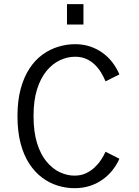

<svg xmlns="http://www.w3.org/2000/svg" viewBox="-20 -926 690 956"><path d="M351.5 11Q308.5 11 267.2 -1.8Q226 -14.5 189.8 -41.5Q153.5 -68.5 125.8 -111Q98 -153.5 82.5 -212.2Q67 -271 67 -348Q67 -425 83 -483.8Q99 -542.5 126.8 -584.8Q154.5 -627 191.2 -653.8Q228 -680.5 269.8 -693.2Q311.5 -706 354 -706Q395 -706 429.5 -694.2Q464 -682.5 492 -662Q520 -641.5 540.5 -614.2Q561 -587 574.5 -555.5L505.5 -521Q496.5 -543 483.5 -564.5Q470.5 -586 452 -604Q433.5 -622 409.2 -632.8Q385 -643.5 354 -643.5Q316 -643.5 279.2 -626.5Q242.5 -609.5 212.5 -573.8Q182.5 -538 164.8 -482.2Q147 -426.5 147 -348Q147 -269.5 164.5 -213.2Q182 -157 211.8 -121.2Q241.5 -85.5 277.8 -68.5Q314 -51.5 351 -51.5Q382.5 -51.5 407 -62.8Q431.5 -74 450.5 -91.8Q469.5 -109.5 483 -130Q496.5 -150.5 505.5 -170.5L574.5 -135.5Q561.5 -106 540.8 -79.5Q520 -53 492 -32.8Q464 -12.5 428.8 -0.8Q393.5 11 351.5 11ZM313.5 -905.5H395.5V-804H313.5Z"/></svg>

Font: Trispace Thin Light
Style: Regular
Weight: 300
Version: Version 1.210